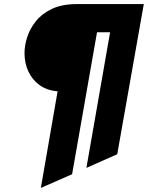

<svg xmlns="http://www.w3.org/2000/svg" viewBox="-20 -720 724 940"><path d="M180 200 262 -273Q210.5 -277 174.2 -303Q138 -329 119 -370Q100 -411 100 -460Q100 -496 113 -537.5Q126 -579 155.5 -616Q185 -653 234.2 -676.5Q283.5 -700 356 -700H684L554 35L403 102L519 -562H455L333 133Z"/></svg>

Font: Overpass Black
Style: Italic
Weight: 900
Italic angle: -10°
Designer: Delve Withrington, Dave Bailey, Thomas Jockin
Foundry: Delve Fonts LLC
Version: Version 4.000